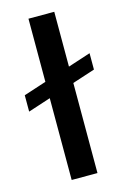

<svg xmlns="http://www.w3.org/2000/svg" viewBox="-110 -752 528 805"><g transform="rotate(-15 154.0 -350.0)"><path d="M308 -423V-494L210 -462V-700H98V-426L0 -394V-323L98 -355V0H210V-391Z"/></g></svg>

Font: Gamestation Extended
Style: Regular
Weight: 400
Width: 7
Designer: Jonas Hecksher
Foundry: Jonas Hecksher, Playtypeª, e-types AS
Version: Version 1.003